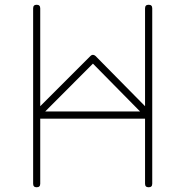

<svg xmlns="http://www.w3.org/2000/svg" viewBox="-20 -771 777 806"><path d="M119.1 0C119.1 10.3 124 15.1 133.8 15.1C144 15.1 148.9 10.3 148.9 0V-272.9H588.9V0C588.9 10.3 593.8 15.1 604 15.1C614.3 15.1 619.1 10.3 619.1 0V-735.8C619.1 -746.1 614.3 -751 604 -751C593.8 -751 588.9 -746.1 588.9 -735.8V-325.2L380.9 -536.1C373.5 -542.5 366.2 -542.5 359.9 -536.1L148.9 -325.2V-735.8C148.9 -746.1 144 -751 133.8 -751C124 -751 119.1 -746.1 119.1 -735.8ZM370.1 -503.9 567.9 -303.2H169.9Z"/></svg>

Font: Nemoy
Style: Light
Weight: 300
Designer: BSozoo
Foundry: BSozoo
Version: Version 001.000